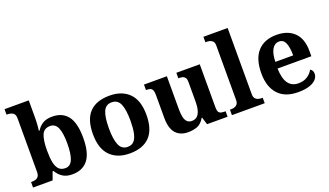

<svg xmlns="http://www.w3.org/2000/svg" viewBox="-71 -1250 2995 1750"><g transform="rotate(-20 1426.0 -375.0)"><path d="M397 10Q339 10 302.5 -14.5Q266 -39 244 -78H235L207 0H17V-53H24Q43 -53 60.5 -58Q78 -63 89 -78Q100 -93 100 -123V-640Q100 -669 89 -683Q78 -697 60.5 -702Q43 -707 21 -707H17V-760H252V-589Q252 -574 251 -551.5Q250 -529 248 -506Q246 -483 244 -468H251Q273 -505 308.5 -526.5Q344 -548 401 -548Q499 -548 550.5 -481.5Q602 -415 602 -270Q602 -125 549.5 -57.5Q497 10 397 10ZM355 -65Q405 -65 426.5 -118Q448 -171 448 -271Q448 -373 426 -423.5Q404 -474 354 -474Q295 -474 273.5 -424Q252 -374 252 -270Q252 -204 261 -158.5Q270 -113 292.5 -89Q315 -65 355 -65Z M954 10Q834 10 765 -59.5Q696 -129 696 -270Q696 -411 762 -480Q828 -549 957 -549Q1077 -549 1146 -480Q1215 -411 1215 -270Q1215 -129 1148.5 -59.5Q1082 10 954 10ZM956 -53Q995 -53 1017.5 -77.5Q1040 -102 1050 -150.5Q1060 -199 1060 -270Q1060 -377 1036.5 -431Q1013 -485 955 -485Q897 -485 874 -431.5Q851 -378 851 -270Q851 -164 874.5 -108.5Q898 -53 956 -53Z M1520 10Q1442 10 1400 -38.5Q1358 -87 1358 -188V-412Q1358 -441 1351 -456.5Q1344 -472 1329 -477.5Q1314 -483 1290 -483H1288V-536H1510V-216Q1510 -173 1516.5 -141.5Q1523 -110 1540 -92.5Q1557 -75 1586 -75Q1618 -75 1638 -93.5Q1658 -112 1667.5 -146.5Q1677 -181 1677 -227V-419Q1677 -448 1667 -461.5Q1657 -475 1641 -479Q1625 -483 1605 -483H1602V-536H1829V-116Q1829 -87 1837.5 -73.5Q1846 -60 1861.5 -56.5Q1877 -53 1896 -53H1904V0H1705L1683 -71H1678Q1648 -19 1607.5 -4.5Q1567 10 1520 10Z M1946 0V-53H1958Q1973 -53 1989.5 -57.5Q2006 -62 2017.5 -76Q2029 -90 2029 -118V-646Q2029 -673 2017 -686Q2005 -699 1988.5 -703Q1972 -707 1958 -707H1946V-760H2181V-118Q2181 -90 2192.5 -76Q2204 -62 2221 -57.5Q2238 -53 2252 -53H2264V0Z M2587 10Q2460 10 2394 -62.5Q2328 -135 2328 -265Q2328 -406 2393 -477.5Q2458 -549 2576 -549Q2685 -549 2747.5 -488Q2810 -427 2810 -308V-257H2482Q2485 -157 2519.5 -111Q2554 -65 2616 -65Q2668 -65 2704 -88.5Q2740 -112 2757 -146Q2771 -139 2777.5 -126.5Q2784 -114 2784 -97Q2784 -69 2763 -44.5Q2742 -20 2698.5 -5Q2655 10 2587 10ZM2657 -321Q2657 -398 2639 -441Q2621 -484 2578 -484Q2536 -484 2511 -442.5Q2486 -401 2484 -321Z"/></g></svg>

Font: Noto Serif Gujarati
Style: Bold
Weight: 700
Version: Version 2.102